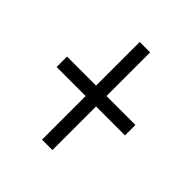

<svg xmlns="http://www.w3.org/2000/svg" viewBox="-167 -797 834 834"><g transform="rotate(45 250.0 -380.0)"><path d="M218.3 -680.2H282.2V-412.1H460V-348.1H282.2V-80.1H218.3V-348.1H40V-412.1H218.3Z"/></g></svg>

Font: BIZ UDGothic
Style: Regular
Weight: 400
Monospace: yes
Designer: TypeBank Co., Ltd.
Foundry: Morisawa Inc.
Version: Version 1.05